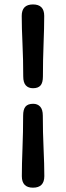

<svg xmlns="http://www.w3.org/2000/svg" viewBox="-20 -742 306 888"><path d="M178.5 -388.5Q178.5 -359.5 167.5 -346.8Q156.5 -334 132.5 -334Q111.5 -334 99.5 -347Q87.5 -360 87.5 -388.5Q87.5 -464.5 84 -539.5Q80.5 -614.5 80.5 -668.5Q80.5 -721.5 132.5 -721.5Q184.5 -721.5 184.5 -668.5Q184.5 -614.5 181.5 -539.2Q178.5 -464 178.5 -388.5ZM87 -207Q87 -236 98 -249Q109 -262 133.5 -262Q153.5 -262 165.8 -248.8Q178 -235.5 178 -207Q178 -131 181.5 -56Q185 19 185 72.5Q185 126 132.5 126Q81 126 81 72.5Q81 19 84 -56.2Q87 -131.5 87 -207Z"/></svg>

Font: Fraunces 144pt S100
Style: Bold
Weight: 700
Version: Version 1.000; ttfautohint (v1.8.3)